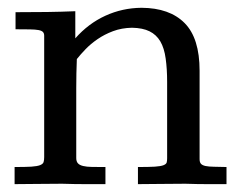

<svg xmlns="http://www.w3.org/2000/svg" viewBox="-20 -468 607 488"><path d="M17.1 -43.5Q44.4 -43.5 59.6 -44.4Q74.7 -45.4 82 -48.3Q89.4 -51.3 90.8 -56.2Q92.3 -61 92.3 -68.8V-377.4Q92.3 -383.3 89.1 -386.7Q85.9 -390.1 77.9 -391.6Q69.8 -393.1 55.9 -393.3Q42 -393.6 19.5 -393.6V-437Q63 -437 99.6 -437.5Q136.2 -438 171.4 -439.5V-370.6Q204.6 -408.2 247.8 -428Q291 -447.8 339.8 -448.2Q411.1 -447.8 449.2 -409.4Q487.3 -371.1 487.3 -288.1V-63.5Q487.3 -55.7 490.7 -51.8Q494.1 -47.9 502.2 -46.1Q510.3 -44.4 523.4 -44.2Q536.6 -43.9 555.7 -43.5V0Q543.9 0 532.5 0Q521 0 508.5 0Q496.1 0 482.2 -0.2Q468.3 -0.5 451.2 -1Q415.5 -1 387.2 -0.5Q358.9 0 330.6 0V-43.5Q358.4 -43.5 373.5 -44.4Q388.7 -45.4 395.5 -48.1Q402.3 -50.8 403.6 -54.9Q404.8 -59.1 404.8 -65.9V-259.8Q404.8 -292.5 401.1 -319.1Q397.5 -345.7 387.5 -362.8Q377.4 -379.9 360.1 -388.4Q342.8 -397 315.4 -397.5Q289.1 -397 267.1 -388.7Q245.1 -380.4 227.8 -368.4Q210.4 -356.4 197.5 -343Q184.6 -329.6 175.3 -317.9Q173.8 -281.7 173.8 -243.7V-66.4Q173.8 -57.6 178 -53Q182.1 -48.3 191.2 -46.1Q200.2 -43.9 214.1 -43.7Q228 -43.5 248 -43.5V0Q235.4 0 223.1 0Q210.9 0 198 0Q185.1 0 170.2 -0.2Q155.3 -0.5 137.7 -1Q101.1 -1 72.8 -0.5Q44.4 0 17.1 0Z"/></svg>

Font: Kameron
Style: Regular
Weight: 400
Version: Version 1.000